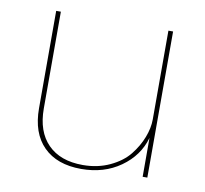

<svg xmlns="http://www.w3.org/2000/svg" viewBox="-63 -568 690 647"><g transform="rotate(10 282.0 -245.0)"><path d="M254 10Q171 10 125 -36Q79 -82 79 -167V-500H95V-169Q95 -90 137.5 -47Q180 -4 257 -4Q308 -4 349.5 -23.5Q391 -43 414.5 -72.5Q438 -102 450.5 -134.5Q463 -167 463 -196V-500H479V0H463V-133Q445 -70 388.5 -30Q332 10 254 10Z"/></g></svg>

Font: Elaine Sans Thin
Style: Regular
Weight: 250
Designer: Wei Huang
Foundry: Wei Huang
Version: Version 2.001;December 24, 2019;FontCreator 12.0.0.2547 64-b